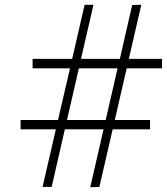

<svg xmlns="http://www.w3.org/2000/svg" viewBox="-20 -775 696 801"><path d="M66 -274.5V-235.5H213L157.5 5H195.5L250.5 -235.5H412L356.5 6L394.5 5L450 -235.5H606V-274.5H459L508.5 -490H656V-529.5H517.5L569.5 -755L531.5 -754L480 -529.5H318L370 -755H333L281 -529.5H116V-490H272L222 -274.5ZM259.5 -274.5 309 -490H470.5L421 -274.5Z"/></svg>

Font: Bodoni* 06pt
Style: Italic
Weight: 400
Italic angle: -13°
Version: Version 2.3